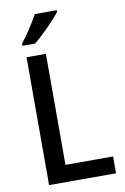

<svg xmlns="http://www.w3.org/2000/svg" viewBox="-101 -998 685 1056"><g transform="rotate(-10 241.5 -470.0)"><path d="M294 -931V-940H171C147 -895 107 -835 74 -792V-780H144C191 -817 265 -892 294 -931ZM85 0H459V-94H193V-714H85Z"/></g></svg>

Font: Noto Sans Bengali SemiCondensed Medium
Style: Regular
Weight: 500
Width: 4
Designer: Joana Ranito - Universal Thirst; Jelle Bosma - Monotype Design Team
Foundry: Universal Thirst ehf.
Version: Version 3.000